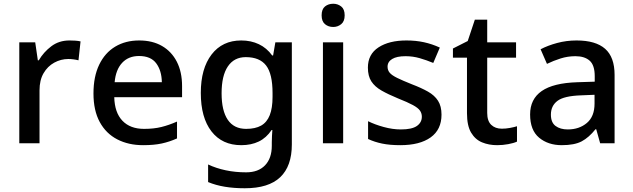

<svg xmlns="http://www.w3.org/2000/svg" viewBox="-20 -765 3380 1025"><path d="M351 -549Q365 -549 381.5 -548Q398 -547 410 -544L399 -443Q388 -446 373 -448Q358 -450 345 -450Q305 -450 269.5 -430.5Q234 -411 212.5 -374Q191 -337 191 -283V0H83V-539H168L182 -443H187Q213 -487 254 -518Q295 -549 351 -549Z M723 -549Q794 -549 845 -519.5Q896 -490 924 -435.5Q952 -381 952 -305V-246H590Q592 -164 633.5 -120.5Q675 -77 749 -77Q801 -77 841.5 -87Q882 -97 925 -116V-26Q885 -8 843.5 1Q802 10 744 10Q666 10 606 -21Q546 -52 512.5 -113.5Q479 -175 479 -266Q479 -356 509.5 -419.5Q540 -483 595 -516Q650 -549 723 -549ZM722 -466Q666 -466 632 -429.5Q598 -393 592 -326H844Q843 -388 814 -427Q785 -466 722 -466Z M1268 -549Q1320 -549 1362 -529Q1404 -509 1433 -469H1438L1450 -539H1538V6Q1538 122 1476 181Q1414 240 1287 240Q1229 240 1180.5 232Q1132 224 1091 207V113Q1133 133 1184.5 144Q1236 155 1294 155Q1359 155 1395 117.5Q1431 80 1431 13V-5Q1431 -18 1432 -39Q1433 -60 1434 -71H1430Q1402 -29 1361.5 -9.5Q1321 10 1268 10Q1166 10 1109 -63.5Q1052 -137 1052 -269Q1052 -399 1109.5 -474Q1167 -549 1268 -549ZM1292 -460Q1230 -460 1196.5 -410.5Q1163 -361 1163 -267Q1163 -174 1196 -125.5Q1229 -77 1294 -77Q1343 -77 1374 -94.5Q1405 -112 1420 -150Q1435 -188 1435 -248V-268Q1435 -371 1400.5 -415.5Q1366 -460 1292 -460Z M1812 -539V0H1704V-539ZM1759 -745Q1783 -745 1801.5 -730.5Q1820 -716 1820 -683Q1820 -651 1801.5 -636Q1783 -621 1759 -621Q1733 -621 1715 -636Q1697 -651 1697 -683Q1697 -716 1715 -730.5Q1733 -745 1759 -745Z M2337 -153Q2337 -73 2279 -31.5Q2221 10 2117 10Q2061 10 2020 1.5Q1979 -7 1945 -23V-118Q1981 -100 2028.5 -87Q2076 -74 2120 -74Q2179 -74 2205.5 -92.5Q2232 -111 2232 -142Q2232 -160 2222 -174.5Q2212 -189 2184.5 -204Q2157 -219 2104 -240Q2053 -261 2017 -281.5Q1981 -302 1962.5 -330.5Q1944 -359 1944 -404Q1944 -475 2000.5 -512Q2057 -549 2150 -549Q2200 -549 2243.5 -539.5Q2287 -530 2328 -511L2293 -429Q2257 -444 2220.5 -454.5Q2184 -465 2145 -465Q2098 -465 2073.5 -450Q2049 -435 2049 -409Q2049 -390 2060.5 -376.5Q2072 -363 2100.5 -349Q2129 -335 2179 -315Q2229 -296 2264.5 -276Q2300 -256 2318.5 -227Q2337 -198 2337 -153Z M2659 -78Q2680 -78 2702 -82Q2724 -86 2740 -91V-9Q2723 -1 2693.5 4.5Q2664 10 2634 10Q2590 10 2553.5 -5Q2517 -20 2495 -57Q2473 -94 2473 -161V-457H2398V-506L2477 -546L2515 -660H2581V-539H2735V-457H2581V-162Q2581 -119 2602.5 -98.5Q2624 -78 2659 -78Z M3058 -549Q3160 -549 3210.5 -504.5Q3261 -460 3261 -365V0H3184L3163 -75H3159Q3124 -31 3085.5 -10.5Q3047 10 2979 10Q2906 10 2858 -30Q2810 -70 2810 -154Q2810 -236 2872 -279Q2934 -322 3062 -326L3155 -329V-358Q3155 -417 3128 -441Q3101 -465 3052 -465Q3011 -465 2973 -453Q2935 -441 2900 -424L2866 -502Q2904 -522 2954 -535.5Q3004 -549 3058 -549ZM3082 -256Q2991 -253 2956 -226.5Q2921 -200 2921 -153Q2921 -111 2946 -92.5Q2971 -74 3011 -74Q3072 -74 3113 -108.5Q3154 -143 3154 -212V-259Z"/></svg>

Font: Noto Traditional Nushu Medium
Style: Regular
Weight: 500
Version: Version 2.003